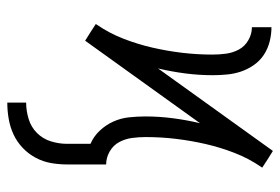

<svg xmlns="http://www.w3.org/2000/svg" viewBox="-144 -420 787 540"><g transform="rotate(90 250.0 -150.5)"><path d="M269 223V170Q292 170 315 163Q338 156 354.5 139.5Q371 123 378 100.5Q385 78 385 55V-11Q364 -20 348 -37Q332 -54 322.5 -75Q313 -96 310.5 -119Q308 -142 308 -165Q308 -204 313 -242.5Q318 -281 327 -319L95 4L71 -11L48 -26L50 -29Q74 -64 89.5 -104Q105 -144 114.5 -185.5Q124 -227 129 -269Q134 -311 134 -354Q134 -373 131.5 -392Q129 -411 120 -428Q111 -445 93.5 -455Q76 -465 57 -465V-520Q77 -520 97 -515Q117 -510 134 -499Q151 -488 163 -471Q175 -454 181.5 -435Q188 -416 190 -395.5Q192 -375 192 -355Q192 -316 187 -277.5Q182 -239 173 -201L405 -524L429 -509L452 -494L450 -491Q426 -456 410.5 -416Q395 -376 385.5 -334.5Q376 -293 371 -251Q366 -209 366 -166Q366 -147 368.5 -128Q371 -109 380 -92Q389 -75 406.5 -65Q424 -55 443 -55V55Q443 78 439 100.5Q435 123 424 143.5Q413 164 396 180Q379 196 358.5 205.5Q338 215 315 219Q292 223 269 223Z"/></g></svg>

Font: Iosevka Term Curly Light
Style: Regular
Weight: 300
Designer: Belleve Invis
Foundry: Belleve Invis
Version: Version 32.3.0